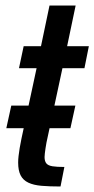

<svg xmlns="http://www.w3.org/2000/svg" viewBox="-20 -678 343 698"><path d="M3 -212 21 -294H254L236 -212ZM200 0Q160 0 131 -2.5Q102 -5 83 -14Q64 -23 55 -40.5Q46 -58 46 -87Q46 -98 47.5 -111Q49 -124 51.5 -139.5Q54 -155 58 -174L113 -430H49L66 -510H129L160 -658H255L224 -510H303L287 -430H207L149 -160Q147 -149 145.5 -139Q144 -129 143 -120.5Q142 -112 142 -107Q142 -92 148.5 -84Q155 -76 171 -73.5Q187 -71 214 -71Z"/></svg>

Font: Saira Condensed Medium
Style: Italic
Weight: 500
Width: 3
Italic angle: -12°
Designer: Hector Gatti with collaboration of the Omnibus-Type team
Foundry: Omnibus-Type
Version: Version 1.101